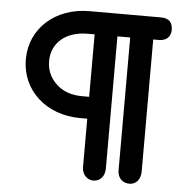

<svg xmlns="http://www.w3.org/2000/svg" viewBox="-52 -700 825 839"><g transform="rotate(5 360.0 -280.0)"><path d="M387 88C418 88 438 65 438 30V-549H494V34C494 66 515 88 546 88C575 88 595 65 595 30V-549H621C650 -549 672 -566 672 -597C672 -631 655 -648 621 -648H307C157 -648 48 -550 48 -414C48 -279 157 -179 307 -179H338V34C338 63 359 88 387 88ZM338 -549V-275H307C261 -275 223 -288 194 -315C165 -342 150 -375 150 -416C150 -497 214 -549 307 -549Z"/></g></svg>

Font: Dongle
Style: Bold
Weight: 700
Designer: Yanghee Ryu
Foundry: Yanghee Ryu
Version: Version 2.000